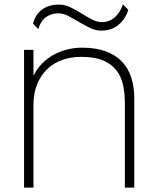

<svg xmlns="http://www.w3.org/2000/svg" viewBox="-20 -858 719 878"><path d="M567 -813Q553 -770 521.5 -744Q490 -718 443 -718Q416 -718 391 -730.5Q366 -743 341.5 -757.5Q317 -772 293.5 -784.5Q270 -797 246 -797Q214 -797 190 -779.5Q166 -762 155 -725L131 -750Q142 -792 172.5 -814.5Q203 -837 250 -837Q277 -837 302.5 -824.5Q328 -812 352 -797Q376 -782 399.5 -769.5Q423 -757 446 -757Q481 -757 506 -780Q531 -803 542 -838ZM594 -409V0H551V-387Q551 -432 542.5 -470.5Q534 -509 511.5 -537.5Q489 -566 450.5 -582Q412 -598 351 -598Q306 -598 266.5 -584.5Q227 -571 197.5 -543.5Q168 -516 150.5 -474.5Q133 -433 133 -378V0H90V-630H133V-515H135Q150 -545 173 -568Q196 -591 224.5 -607Q253 -623 286.5 -631.5Q320 -640 356 -640Q418 -640 463 -623.5Q508 -607 537 -577Q566 -547 580 -504Q594 -461 594 -409Z"/></svg>

Font: TypoPRO Sinkin Sans
Style: 200 X Light
Weight: 200
Designer: Keith Bates
Foundry: K-Type
Version: Sinkin Sans (version 1.0)  by Keith Bates   •   © 2014   www